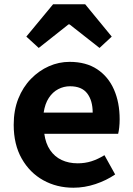

<svg xmlns="http://www.w3.org/2000/svg" viewBox="-20 -863 621 897"><path d="M323 14Q245 14 182 -21Q119 -56 81.5 -122Q44 -188 44 -280Q44 -348 65.5 -402Q87 -456 124.5 -494.5Q162 -533 208.5 -553.5Q255 -574 305 -574Q382 -574 434 -539.5Q486 -505 512.5 -444.5Q539 -384 539 -306Q539 -286 537 -267.5Q535 -249 532 -238H187Q193 -193 214 -162Q235 -131 268 -115.5Q301 -100 343 -100Q377 -100 407 -109.5Q437 -119 468 -138L518 -48Q477 -20 426 -3Q375 14 323 14ZM184 -337H413Q413 -393 387.5 -426.5Q362 -460 307 -460Q278 -460 252 -446.5Q226 -433 208 -405.5Q190 -378 184 -337ZM103 -692 228 -843H378L502 -692L445 -639L305 -749H300L161 -639Z"/></svg>

Font: Noto Sans HK Thin
Style: Bold
Weight: 700
Version: Version 2.004-H2;hotconv 1.0.118;makeotfexe 2.5.65603